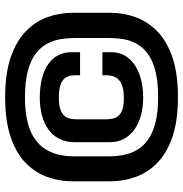

<svg xmlns="http://www.w3.org/2000/svg" viewBox="-2 -718 728 765"><g transform="rotate(-90 362.5 -335.0)"><path d="M358 9.5Q452 9.5 516.2 -12.2Q580.5 -34 619.8 -72Q659 -110 676.8 -158.5Q694.5 -207 694.5 -260.5V-409.5Q694.5 -463 677 -511.2Q659.5 -559.5 620.2 -597.2Q581 -635 516.5 -657Q452 -679 358 -679Q264.5 -679 200.2 -657.2Q136 -635.5 97 -597.8Q58 -560 40.5 -511.5Q23 -463 23 -409.5V-260.5Q23 -207 40.8 -158.2Q58.5 -109.5 97.5 -71.8Q136.5 -34 200.8 -12.2Q265 9.5 358 9.5ZM358 -69.5Q297.5 -69.5 255.8 -80.5Q214 -91.5 187.8 -110.5Q161.5 -129.5 147.5 -154.5Q133.5 -179.5 128 -208Q122.5 -236.5 122.5 -266V-404Q122.5 -430 127.5 -457.2Q132.5 -484.5 146 -510Q159.5 -535.5 185.5 -556Q211.5 -576.5 253.5 -588.2Q295.5 -600 358 -600Q421.5 -600 464.2 -588.2Q507 -576.5 532.8 -556.5Q558.5 -536.5 571.8 -511Q585 -485.5 589.5 -457.8Q594 -430 594 -403V-263Q594 -237 589.8 -209.8Q585.5 -182.5 572.5 -157.5Q559.5 -132.5 533.8 -112.5Q508 -92.5 465.2 -81Q422.5 -69.5 358 -69.5ZM356.5 -129Q394.5 -129 427.2 -137.2Q460 -145.5 484.8 -161.5Q509.5 -177.5 523.5 -201Q537.5 -224.5 537.5 -255.5V-291.5H445.5V-273.5Q445.5 -264 443.2 -254.2Q441 -244.5 435.5 -235.8Q430 -227 420 -220.2Q410 -213.5 394 -209.8Q378 -206 355.5 -206Q325 -206 307.8 -212.2Q290.5 -218.5 282.5 -229.5Q274.5 -240.5 272.2 -253.8Q270 -267 270 -281V-391Q270 -405 272.5 -418.5Q275 -432 283.5 -442.2Q292 -452.5 309.5 -458.8Q327 -465 356.5 -465Q380 -465 396 -461.5Q412 -458 421.8 -451.8Q431.5 -445.5 436.8 -437.2Q442 -429 443.8 -419.5Q445.5 -410 445.5 -399.5V-380.5H537.5V-414.5Q537.5 -440 528.8 -460.2Q520 -480.5 504 -495.8Q488 -511 465.5 -521Q443 -531 415.2 -536Q387.5 -541 356.5 -541Q318 -541 285.5 -532.2Q253 -523.5 229.2 -506.2Q205.5 -489 192.2 -463Q179 -437 179 -402.5V-261Q179 -230 192.2 -205.5Q205.5 -181 229.2 -164Q253 -147 285.5 -138Q318 -129 356.5 -129Z"/></g></svg>

Font: Anybody UltraCondensed Thin
Style: Bold
Weight: 700
Version: Version 1.111